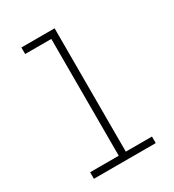

<svg xmlns="http://www.w3.org/2000/svg" viewBox="-178 -838 855 941"><g transform="rotate(-30 250.0 -367.5)"><path d="M75 0V-37H237V-698H89V-735H277V-37H425V0Z"/></g></svg>

Font: Iosevka Curly Slab Extralight
Style: Regular
Weight: 200
Monospace: yes
Designer: Belleve Invis
Foundry: Belleve Invis
Version: Version 22.1.2; ttfautohint (v1.8.4)